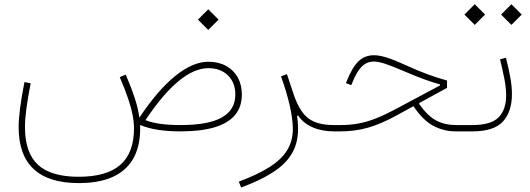

<svg xmlns="http://www.w3.org/2000/svg" viewBox="-20 -609 2457 890"><path d="M945.8 -293Q1002.4 -293 1036.6 -259.5Q1070.8 -226.1 1070.8 -170.9Q1070.8 -99.6 1008.3 -64.5Q945.8 -29.3 816.9 -29.3Q710.4 -29.3 654.3 -52.2Q734.4 -172.4 807.4 -232.7Q880.4 -293 945.8 -293ZM945.8 -322.8Q873.5 -322.8 792 -256.6Q710.4 -190.4 626 -63.5Q621.1 -102.5 606.2 -149.4Q591.3 -196.3 563 -263.2L535.2 -251.5Q559.6 -194.3 574 -151.6Q588.4 -108.9 594.7 -75.7Q601.1 -42.5 601.1 -13.7Q601.1 99.6 537.8 155Q474.6 210.4 344.7 210.4Q216.3 210.4 156 154.8Q95.7 99.1 95.7 -20Q95.7 -54.7 102.1 -103.5Q108.4 -152.3 122.1 -223.1L93.3 -228.5Q79.1 -155.3 72.8 -105.7Q66.4 -56.2 66.4 -20Q66.4 109.9 136.2 174.8Q206.1 239.7 345.2 239.7Q442.9 239.7 507.1 209Q571.3 178.2 602.1 117.9Q632.8 57.6 629.4 -29.8Q699.2 0 816.4 0Q911.6 0 974.9 -19Q1038.1 -38.1 1069.6 -75.9Q1101.1 -113.8 1101.1 -170.9Q1101.1 -216.3 1081.8 -250.5Q1062.5 -284.7 1027.6 -303.7Q992.7 -322.8 945.8 -322.8ZM897.5 -518.1 945.3 -470.2 993.2 -518.1 945.3 -565.9Z M1282.7 -254.9Q1309.6 -179.7 1323.5 -117.7Q1337.4 -55.7 1337.4 -10.7Q1337.4 43 1312 85.7Q1286.6 128.4 1231.4 164.1Q1176.3 199.7 1086.9 232.9L1097.7 260.3Q1201.2 221.7 1262.7 177.5Q1324.2 133.3 1347.2 73.2Q1370.1 13.2 1356.9 -71.8L1361.8 -73.7Q1384.8 -38.6 1428.2 -19.3Q1471.7 0 1527.8 0H1528.3V-29.3H1527.8Q1472.7 -29.3 1437.3 -44.4Q1401.9 -59.6 1379.2 -92.3Q1356.4 -125 1339.4 -176.8L1310.1 -265.6Z M1713.9 -353Q1670.9 -353 1641.6 -324.7Q1612.3 -296.4 1586.4 -231L1583.5 -223.6L1608.4 -214.4L1611.3 -221.7Q1633.3 -276.9 1656.7 -300.3Q1680.2 -323.7 1713.9 -323.7Q1732.4 -323.7 1763.2 -314Q1793.9 -304.2 1850.6 -279.8Q1903.3 -257.3 1943.6 -242.4Q1983.9 -227.5 2019.5 -217.8V-212.9L1805.2 -98.6Q1757.8 -73.7 1717.8 -58.3Q1677.7 -43 1639.6 -36.1Q1601.6 -29.3 1559.6 -29.3H1528.3Q1523.4 -29.3 1521 -25.9Q1518.6 -22.5 1518.6 -14.6Q1518.6 -6.8 1521 -3.4Q1523.4 0 1528.3 0H1557.6Q1625.5 0 1685.5 -17.1Q1745.6 -34.2 1817.9 -73.7L1896.5 -116.7Q1941.4 -50.3 1989.7 -25.1Q2038.1 0 2092.3 0H2139.6V-29.3H2094.7Q2042.5 -29.3 2002.7 -50Q1962.9 -70.8 1923.3 -126.5V-131.3L2052.2 -201.7V-235.8Q2007.8 -248 1964.8 -263.7Q1921.9 -279.3 1863.3 -305.7Q1821.8 -324.7 1793.9 -335Q1766.1 -345.2 1747.3 -349.1Q1728.5 -353 1713.9 -353Z M2325.2 -341.3 2297.9 -334Q2309.6 -286.1 2317.9 -243.9Q2326.2 -201.7 2326.2 -167Q2326.2 -100.6 2291 -64.9Q2255.9 -29.3 2169.4 -29.3H2139.6Q2129.9 -29.3 2129.9 -14.6Q2129.9 0 2139.6 0H2169.4Q2269.5 0 2311.3 -45.7Q2353 -91.3 2353 -172.9Q2353 -209 2345.2 -251.7Q2337.4 -294.4 2325.2 -341.3ZM2132.8 -541.5 2180.7 -493.7 2228.5 -541.5 2180.7 -589.4ZM2302.7 -541.5 2350.6 -493.7 2398.4 -541.5 2350.6 -589.4Z"/></svg>

Font: Estedad VF
Style: Regular
Weight: 100
Designer: Amin Abedi
Version: Version 7.3